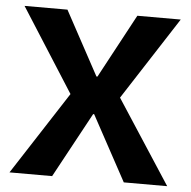

<svg xmlns="http://www.w3.org/2000/svg" viewBox="-49 -709 754 758"><g transform="rotate(5 328.0 -330.0)"><path d="M16 0 229 -329 18 -660H188L325 -407H329L465 -660H637L425 -332L641 0H469L329 -258H325L185 0Z"/></g></svg>

Font: Bricolage Grotesque 28pt
Style: Bold
Weight: 700
Designer: Mathieu Triay
Foundry: Atelier Triay
Version: Version 1.000;gftools[0.9.30]